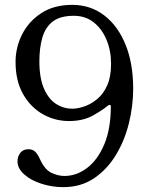

<svg xmlns="http://www.w3.org/2000/svg" viewBox="-20 -758 633 790"><path d="M240 12Q194 12 150.5 -2Q107 -16 79.5 -40.5Q52 -65 52 -94Q52 -114 63.5 -129Q75 -144 97 -144Q114 -144 124.5 -134Q135 -124 145 -102Q164 -60 191.5 -47Q219 -34 245 -34Q295 -34 338.5 -67Q382 -100 409 -164Q436 -228 436 -321Q436 -326 432.5 -326.5Q429 -327 425 -324Q399 -303 362 -282.5Q325 -262 273 -260Q212 -258 160 -286Q108 -314 76 -369Q44 -424 44 -503Q44 -563 71 -616.5Q98 -670 150 -704Q202 -738 277 -738Q352 -738 408.5 -695Q465 -652 496.5 -574.5Q528 -497 528 -393Q528 -323 510.5 -251.5Q493 -180 457 -120.5Q421 -61 367 -24.5Q313 12 240 12ZM284 -311Q304 -312 329.5 -321Q355 -330 380 -350.5Q405 -371 421 -406.5Q437 -442 437 -495Q437 -550 418 -595Q399 -640 365 -666.5Q331 -693 284 -693Q227 -693 196.5 -669Q166 -645 154 -602.5Q142 -560 142 -506Q142 -435 162 -391Q182 -347 214.5 -328Q247 -309 284 -311Z"/></svg>

Font: Zen Old Mincho
Style: Regular
Weight: 400
Designer: Yoshimichi Ohira
Foundry: Positype
Version: Version 1.001